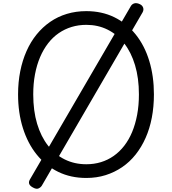

<svg xmlns="http://www.w3.org/2000/svg" viewBox="-20 -1084 1067 1190"><path d="M515 19Q418 19 340.5 -19Q263 -57 207.5 -126Q152 -195 122 -290Q92 -385 92 -499Q92 -575 105.5 -642.5Q119 -710 144.5 -767.5Q170 -825 207 -870.5Q244 -916 291 -948.5Q338 -981 394.5 -998Q451 -1015 515 -1015Q611 -1015 688 -977.5Q765 -940 820.5 -871Q876 -802 905 -707Q934 -612 934 -499Q934 -423 921 -355Q908 -287 882.5 -229.5Q857 -172 820.5 -126Q784 -80 737 -48Q690 -16 634.5 1.5Q579 19 515 19ZM515 -66Q563 -66 605.5 -79Q648 -92 684.5 -117.5Q721 -143 750 -180.5Q779 -218 799 -266Q819 -314 830 -372.5Q841 -431 841 -499Q841 -600 817 -680Q793 -760 749.5 -815.5Q706 -871 646.5 -900.5Q587 -930 515 -930Q467 -930 424 -917Q381 -904 344 -878.5Q307 -853 278 -815.5Q249 -778 228.5 -730Q208 -682 197 -624Q186 -566 186 -499Q186 -397 210 -317Q234 -237 278 -181Q322 -125 382 -95.5Q442 -66 515 -66ZM239 67Q232 78 218.5 84Q205 90 184 78Q148 59 165 29L792 -1048Q800 -1060 814 -1063.5Q828 -1067 847 -1058Q862 -1051 867 -1037Q872 -1023 864 -1008Z"/></svg>

Font: Playwrite ES
Style: Regular
Weight: 400
Designer: Veronika Burian, José Scaglione
Foundry: TypeTogether
Version: Version 1.002